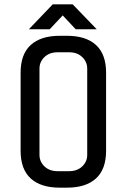

<svg xmlns="http://www.w3.org/2000/svg" viewBox="-20 -865 584 885"><path d="M329 -730 269 -794 209 -730H113L223 -845H315L426 -730ZM289 0H255Q168 0 121.5 -42.5Q75 -85 75 -170V-530Q75 -615 121.5 -657.5Q168 -700 255 -700H289Q376 -700 422.5 -657.5Q469 -615 469 -530V-170Q469 -85 422.5 -42.5Q376 0 289 0ZM299 -624H245Q208 -624 185 -602Q162 -580 162 -549V-151Q162 -120 185 -98Q208 -76 245 -76H299Q336 -76 359 -98Q382 -120 382 -151V-549Q382 -580 359 -602Q336 -624 299 -624Z"/></svg>

Font: Share Tech
Style: Regular
Weight: 400
Designer: Ralph du Carrois
Foundry: Carrois Type Design
Version: Version 1.100